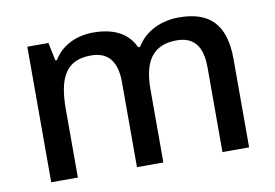

<svg xmlns="http://www.w3.org/2000/svg" viewBox="-64 -650 1076 752"><g transform="rotate(-10 474.5 -274.5)"><path d="M687 -549C619 -549 553 -521 518 -462H510C483 -521 427 -549 346 -549C282 -549 221 -523 188 -467H182L167 -539H83V0H189V-272C189 -394 221 -462 322 -462C391 -462 424 -420 424 -337V0H529V-290C529 -401 567 -462 663 -462C732 -462 764 -420 764 -337V0H870V-351C870 -490 808 -549 687 -549Z"/></g></svg>

Font: Noto Sans Devanagari UI Medium
Style: Regular
Weight: 500
Designer: Jelle Bosma - Monotype Design Team
Foundry: Monotype Imaging Inc.
Version: Version 2.004